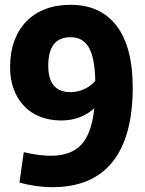

<svg xmlns="http://www.w3.org/2000/svg" viewBox="-20 -770 606 800"><path d="M274 -750Q399 -750 466 -662Q533 -574 533 -406Q533 -200 448.5 -95Q364 10 197 10Q134 10 61 -9L79 -136Q114 -128 141 -124.5Q168 -121 191 -121Q276 -121 319 -167.5Q362 -214 373 -319Q347 -295 312 -281.5Q277 -268 236 -268Q187 -268 147.5 -283.5Q108 -299 80 -328.5Q52 -358 37 -399Q22 -440 22 -491Q22 -551 39.5 -599Q57 -647 89.5 -680.5Q122 -714 168.5 -732Q215 -750 274 -750ZM274 -386Q303 -386 331.5 -399Q360 -412 377 -433Q375 -530 350 -572.5Q325 -615 274 -615Q181 -615 181 -496Q181 -386 274 -386Z"/></svg>

Font: Encode Sans Compressed
Style: ExtraBold
Weight: 800
Designer: Pablo Impallari, Andres Torresi
Foundry: Pablo Impallari, Andres Torresi
Version: Version 1.000; ttfautohint (v1.00) -l 8 -r 50 -G 200 -x 14 -